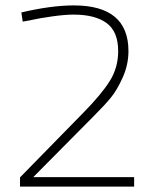

<svg xmlns="http://www.w3.org/2000/svg" viewBox="-20 -690 570 710"><path d="M476 0H54V-34L288 -273Q355 -341 386 -390.5Q417 -440 417 -501Q417 -573 374.5 -604.5Q332 -636 252 -636Q221 -636 174 -629.5Q127 -623 96 -616L64 -610L59 -644Q170 -670 253 -670Q455 -670 455 -501Q455 -451 434 -404Q413 -357 390 -329Q367 -301 327 -261L103 -35H476Z"/></svg>

Font: TitilliumMaps29L
Style: 1 wt
Weight: 100
Designer: Campivisivi
Foundry: Accademia di Belle Arti di Urbino and students of MA course of Visual design
Version: Version 001.001